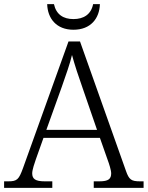

<svg xmlns="http://www.w3.org/2000/svg" viewBox="-22 -916 720 936"><path d="M336 -771C420 -771 463 -826 465 -896H432C422 -845 385 -823 336 -823C287 -823 252 -845 241 -896H208C210 -826 253 -771 336 -771ZM-2 0H233V-32H196C150 -32 135 -44 135 -71C135 -88 147 -123 153 -140L190 -244H465L503 -136C509 -120 520 -87 520 -71C520 -44 507 -32 463 -32H435V0H678V-32H661C618 -32 607 -40 592 -83L368 -714H312L90 -96C70 -41 61 -32 19 -32H-2ZM204 -283 279 -492C298 -546 320 -608 329 -648C341 -603 362 -539 382 -483L451 -283Z"/></svg>

Font: Noto Serif Lao Light
Style: Regular
Weight: 300
Designer: Monotype Design Team
Foundry: Monotype Imaging Inc.
Version: Version 2.003